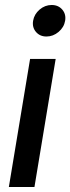

<svg xmlns="http://www.w3.org/2000/svg" viewBox="-20 -753 283 773"><path d="M15.6 0 101.1 -515.6H204.1L118.7 0ZM167 -606Q140.6 -606 124.8 -624.5Q108.9 -643.1 113.3 -669.4Q117.7 -695.8 139.4 -714.4Q161.1 -732.9 188 -732.9Q214.8 -732.9 230.7 -714.4Q246.6 -695.8 242.2 -669.4Q237.8 -643.1 215.8 -624.5Q193.8 -606 167 -606Z"/></svg>

Font: Inter Display Medium
Style: Italic
Weight: 500
Italic angle: -9.39999°
Designer: Rasmus Andersson
Foundry: rsms
Version: Version 4.000;git-a52131595